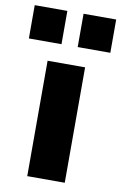

<svg xmlns="http://www.w3.org/2000/svg" viewBox="-94 -802 539 852"><g transform="rotate(10 175.5 -376.5)"><path d="M212 -603V-753H359V-603ZM-8 -603V-753H139V-603ZM91 0V-520H260V0Z"/></g></svg>

Font: M PLUS 1p ExtraBold
Style: Regular
Weight: 800
Version: Version 1.062